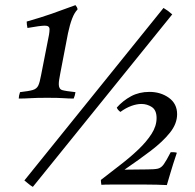

<svg xmlns="http://www.w3.org/2000/svg" viewBox="-20 -719 760 748"><path d="M53 -335Q53 -345 58 -360Q93 -364 108 -368.5Q123 -373 129 -385.5Q135 -398 140 -426L171 -584Q172 -590 172.5 -595.5Q173 -601 173 -605Q173 -619 155 -619Q137 -619 87 -610Q84 -624 84 -635Q140 -651 181.5 -665.5Q223 -680 274 -699Q277 -695 279.5 -691Q282 -687 282 -682Q270 -670 261 -646.5Q252 -623 245 -590L215 -434Q212 -418 210.5 -408.5Q209 -399 209 -391Q209 -372 222.5 -368Q236 -364 274 -360Q272 -346 267 -335Q248 -335 228 -336.5Q208 -338 164 -338Q122 -338 99 -336.5Q76 -335 53 -335ZM651 -663 108 9Q99 4 91.5 -2.5Q84 -9 75 -16L617 -688Q627 -682 634.5 -676.5Q642 -671 651 -663ZM630 2Q590 0 548 0Q506 0 470 0Q433 0 410.5 0Q388 0 375 1Q374 -4 373.5 -9Q373 -14 373 -18Q410 -47 448.5 -76.5Q487 -106 519 -136.5Q551 -167 570.5 -197.5Q590 -228 590 -259Q590 -290 571.5 -302Q553 -314 531 -314Q513 -314 492 -306.5Q471 -299 449 -283Q438 -291 435 -300Q459 -327 490.5 -344Q522 -361 562 -361Q606 -361 638 -338Q670 -315 670 -274Q670 -237 642 -202Q614 -167 568 -132Q522 -97 465 -58L554 -59Q582 -59 595 -62Q608 -65 618 -79Q628 -93 645 -126Q650 -126 656 -126Q662 -126 669 -124Q652 -73 644.5 -47Q637 -21 630 2Z"/></svg>

Font: Tiro Telugu
Style: Italic
Weight: 400
Italic angle: -11°
Designer: Telugu: John Hudson & Fiona Ross, assisted by Kaja Sojewska. Latin: John Hudson with Paul Hanslow, assisted by Kaja Soje
Foundry: Tiro Typeworks Ltd.
Version: Version 1.52